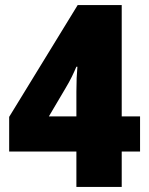

<svg xmlns="http://www.w3.org/2000/svg" viewBox="-20 -734 584 754"><path d="M280 0V-139H16V-275L285 -714H458V-277H530V-139H458V0ZM172 -277H280V-374Q280 -405 281 -427.5Q282 -450 284 -472H280Q272 -453 262 -432.5Q252 -412 237 -387Z"/></svg>

Font: Noto Sans Malayalam SemiCondensed Black
Style: Regular
Weight: 900
Width: 4
Designer: Jelle Bosma - Monotype Design Team
Foundry: Monotype Imaging Inc.
Version: Version 2.104; ttfautohint (v1.8.4.7-5d5b)